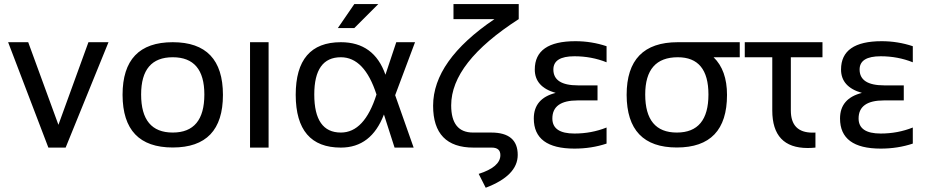

<svg xmlns="http://www.w3.org/2000/svg" viewBox="-20 -718 4509 934"><path d="M19.5 -512.7H117.2L264.2 -110.8L410.2 -512.7H507.8L299.3 0H215.3Z M820.3 -73.2Q974.1 -73.2 974.1 -258.3Q974.1 -439.5 820.3 -439.5Q666.5 -439.5 666.5 -258.3Q666.5 -73.2 820.3 -73.2ZM576.2 -256.3Q576.2 -512.7 820.3 -512.7Q1064.5 -512.7 1064.5 -256.3Q1064.5 -0.5 820.3 -0.5Q577.1 -0.5 576.2 -256.3Z M1286.6 -512.7V0H1196.3V-512.7Z M1418.5 -256.3Q1418.5 -512.7 1638.2 -512.7Q1799.8 -512.7 1855 -354.5L1907.7 -512.7H1999L1902.3 -254.9L1992.2 0H1899.4L1847.7 -161.1Q1786.1 0 1638.2 0Q1419.4 0 1418.5 -256.3ZM1638.2 -73.2Q1752.9 -73.2 1811.5 -258.3Q1752.9 -439.5 1638.2 -439.5Q1508.8 -439.5 1508.8 -258.3Q1508.8 -73.2 1638.2 -73.2ZM1703.6 -698.2H1820.3L1703.6 -581.5H1623.5Z M2186 -698.2H2503.4V-625Q2174.8 -413.6 2174.8 -205.6Q2174.8 -73.2 2281.2 -73.2H2369.6Q2498.5 -73.2 2498.5 35.6Q2498.5 136.2 2342.8 195.3L2308.6 127.9Q2414.1 94.2 2414.1 36.6Q2414.1 0 2372.1 0H2283.7Q2086.9 0 2086.9 -203.6Q2086.9 -422.9 2385.3 -625H2186Z M2930.7 -415Q2857.4 -444.3 2774.4 -444.3Q2671.9 -444.3 2671.9 -379.9Q2671.9 -302.7 2791.5 -302.7H2886.7V-229.5H2790Q2667 -229.5 2667 -141.6Q2667 -68.4 2774.4 -68.4Q2857.4 -68.4 2930.7 -97.7V-19.5Q2857.4 4.9 2774.4 4.9Q2576.7 4.9 2576.7 -141.6Q2576.7 -239.3 2683.1 -266.1Q2581.5 -294.9 2581.5 -379.9Q2581.5 -517.6 2779.3 -517.6Q2857.4 -517.6 2930.7 -493.2Z M3272.5 -73.2Q3426.3 -73.2 3426.3 -258.3Q3426.3 -439.5 3277.3 -439.5Q3118.7 -439.5 3118.7 -258.3Q3118.7 -73.2 3272.5 -73.2ZM3028.3 -256.3Q3028.3 -512.7 3277.3 -512.7H3578.6V-439.5H3451.2Q3516.6 -376.5 3516.6 -256.3Q3516.6 -0.5 3272.5 -0.5Q3029.3 -0.5 3028.3 -256.3Z M3603 -512.7H3981V-439.5H3827.1V-180.7Q3827.1 -72.8 3932.6 -72.8Q3939.5 -72.8 3946.8 -73.2V0Q3926.8 2 3909.2 2Q3736.8 2 3736.8 -180.7V-439.5H3603Z M4420.4 -415Q4347.2 -444.3 4264.2 -444.3Q4161.6 -444.3 4161.6 -379.9Q4161.6 -302.7 4281.2 -302.7H4376.5V-229.5H4279.8Q4156.7 -229.5 4156.7 -141.6Q4156.7 -68.4 4264.2 -68.4Q4347.2 -68.4 4420.4 -97.7V-19.5Q4347.2 4.9 4264.2 4.9Q4066.4 4.9 4066.4 -141.6Q4066.4 -239.3 4172.9 -266.1Q4071.3 -294.9 4071.3 -379.9Q4071.3 -517.6 4269 -517.6Q4347.2 -517.6 4420.4 -493.2Z"/></svg>

Font: Sansation
Style: Regular
Weight: 400
Designer: Bernd Montag
Version: Version 1.301